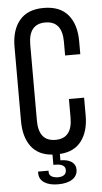

<svg xmlns="http://www.w3.org/2000/svg" viewBox="-58 -744 497 932"><g transform="rotate(-5 190.0 -277.5)"><path d="M191 -707Q270 -707 309.5 -660Q349 -613 349 -531V-468H275V-535Q275 -636 193 -636Q111 -636 111 -535V-165Q111 -64 193 -64Q275 -64 275 -165V-256H349V-169Q349 -92 313.5 -45Q278 2 208 6V37Q243 37 262.5 50.5Q282 64 282 88Q282 118 257 135Q232 152 187 152Q144 152 119.5 135.5Q95 119 95 90V82H146V89Q146 115 187 118Q230 118 230 86Q230 56 181 56H172V6Q103 1 68.5 -45.5Q34 -92 34 -169V-531Q34 -613 73.5 -660Q113 -707 191 -707Z"/></g></svg>

Font: TypoPRO Bebas Neue
Style: Regular
Weight: 400
Designer: Ryoichi Tsunekawa
Foundry: Ryoichi Tsunekawa
Version: Version 001.003